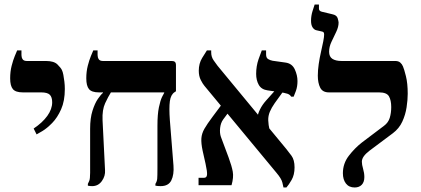

<svg xmlns="http://www.w3.org/2000/svg" viewBox="-20 -820 1865 850"><path d="M142 -225 129 -251Q168 -277 189.5 -307Q211 -337 211 -367Q211 -390 200.5 -400.5Q190 -411 162 -411H81Q49 -411 37 -425.5Q25 -440 25 -473Q25 -503 31.5 -528.5Q38 -554 45.5 -572Q53 -590 56 -597H75V-576Q75 -566 80 -558Q85 -550 99 -550H184Q219 -550 234.5 -534.5Q250 -519 254 -510Q258 -502 260.5 -488.5Q263 -475 265 -459Q267 -443 267 -426Q267 -373 250.5 -336Q234 -299 211 -275.5Q188 -252 168 -240Q148 -228 142 -225Z M691 4Q685 4 679 3.5Q673 3 668 2V-6Q675 -17 676 -29Q677 -41 677 -75V-263Q677 -314 683.5 -345Q690 -376 697.5 -391Q705 -406 707 -409V-411H418Q386 -411 374 -425.5Q362 -440 362 -473Q362 -503 368.5 -528.5Q375 -554 382.5 -572Q390 -590 393 -597H412V-576Q412 -566 417 -558Q422 -550 436 -550H741Q759 -550 759 -533V-416L753 -412Q736 -401 732 -372Q728 -343 732 -288L748 -87Q751 -47 738.5 -21.5Q726 4 691 4ZM388 4Q384 4 378 3.5Q372 3 369 2V-6Q371 -10 375 -19Q379 -28 379 -55V-250Q379 -297 389.5 -330Q400 -363 413.5 -382.5Q427 -402 436 -409V-434H471V-411Q459 -392 445.5 -363Q432 -334 434 -288L445 -67Q447 -41 431 -18.5Q415 4 388 4Z M1235 10Q1234 5 1230 -12Q1226 -29 1204 -55L885 -440Q878 -448 869 -465.5Q860 -483 860 -507Q860 -539 875 -563.5Q890 -588 896 -597H915V-588Q915 -568 926 -552.5Q937 -537 943 -529L1247 -161Q1257 -149 1270.5 -130.5Q1284 -112 1284 -79Q1284 -46 1271 -23.5Q1258 -1 1248 10ZM859 0V-33H884Q895 -33 896.5 -46Q898 -59 890 -95L877 -153Q870 -186 871.5 -207.5Q873 -229 885 -250Q897 -271 921 -303L965 -362L994 -326L968 -291Q957 -276 954.5 -253.5Q952 -231 958 -214L992 -123Q1006 -85 1010.5 -60Q1015 -35 1005 0ZM1174 -242 1121 -304Q1121 -315 1131 -335.5Q1141 -356 1158 -375L1200 -422L1235 -417L1196 -363Q1182 -343 1174.5 -325Q1167 -307 1167.5 -287.5Q1168 -268 1174 -242ZM1269 -392Q1264 -401 1252.5 -405Q1241 -409 1213 -413L1164 -420Q1137 -424 1125.5 -444.5Q1114 -465 1114 -493Q1114 -527 1124.5 -557.5Q1135 -588 1139 -597H1158V-579Q1158 -564 1167 -558.5Q1176 -553 1187 -551L1244 -543Q1273 -539 1285 -513Q1297 -487 1297 -461Q1297 -437 1290 -417.5Q1283 -398 1280 -392Z M1550 10Q1525 10 1511.5 -7.5Q1498 -25 1498 -53Q1498 -96 1524 -130Q1550 -164 1582 -189L1680 -263Q1699 -277 1705.5 -298.5Q1712 -320 1712 -346Q1712 -376 1702 -393.5Q1692 -411 1658 -411H1436Q1408 -411 1397.5 -432Q1387 -453 1387 -485Q1387 -509 1391 -536.5Q1395 -564 1401 -590Q1407 -616 1411 -636.5Q1415 -657 1415 -667Q1415 -675 1412 -677.5Q1409 -680 1403 -681L1381 -686Q1371 -688 1364 -698.5Q1357 -709 1357 -728Q1357 -750 1363.5 -770.5Q1370 -791 1373 -800H1392V-782Q1392 -771 1405 -768L1451 -757Q1471 -753 1475 -739Q1479 -725 1479 -720Q1479 -701 1468.5 -679Q1458 -657 1447.5 -635Q1437 -613 1437 -591Q1437 -569 1451.5 -559.5Q1466 -550 1493 -550H1730Q1744 -550 1752 -543Q1760 -536 1764 -526Q1769 -515 1777 -483Q1785 -451 1785 -405Q1785 -378 1780 -345Q1775 -312 1761 -281.5Q1747 -251 1719 -230L1616 -153Q1599 -140 1590.5 -128Q1582 -116 1582 -104Q1582 -91 1587.5 -72.5Q1593 -54 1593 -36Q1593 -14 1581.5 -2Q1570 10 1550 10Z"/></svg>

Font: Frank Ruhl Libre Medium
Style: Regular
Weight: 500
Designer: Yanek Iontef
Foundry: Fontef
Version: Version 6.004